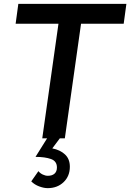

<svg xmlns="http://www.w3.org/2000/svg" viewBox="-20 -717 675 995"><path d="M283 -594H61L75 -697H635L621 -594H400L316 0H290L251 52Q292 60 317 83.5Q342 107 342 147Q342 196 309.5 227Q277 258 227 258Q207 258 183 249Q159 240 142 223L179 170Q188 181 201.5 187.5Q215 194 228 194Q250 194 262.5 183Q275 172 275 151Q275 118 244 107Q213 96 164 96L224 0H199Z"/></svg>

Font: Hanken Grotesk SemiBold
Style: Italic
Weight: 600
Italic angle: -8°
Designer: Alfredo Marco Pradil
Foundry: Hanken Design Co.
Version: Version 3.014